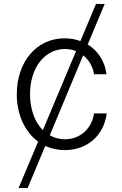

<svg xmlns="http://www.w3.org/2000/svg" viewBox="-20 -748 620 972"><path d="M510 -728H466L387 -540C363 -549 336 -554 307 -554C164 -554 65 -434 65 -271C65 -167 106 -80 173 -31L74 204H120L209 -9C239 4 272 12 308 12C422 12 507 -63 520 -174H456C444 -94 384 -43 309 -43C281 -43 255 -50 232 -63L401 -468C430 -445 450 -411 456 -372H519C511 -438 476 -491 424 -523ZM132 -271C132 -406 207 -500 309 -500C329 -500 348 -496 365 -489L197 -89C156 -130 132 -195 132 -271Z"/></svg>

Font: Wafeq Light
Style: Regular
Weight: 300
Designer: Rasmus Andersson & Azza Alameddine
Foundry: Google & TypeTogether
Version: Version 3.000;January 28, 2025;FontCreator 15.0.0.3014 64-bi